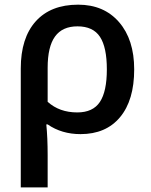

<svg xmlns="http://www.w3.org/2000/svg" viewBox="-20 -570 651 830"><path d="M560.1 -270Q560.1 -136.7 499 -63.5Q438 9.8 328.1 9.8Q246.6 9.8 186 -32.2H180.2Q186 26.4 186 100.1V240.2H69.8V-273.9Q69.8 -405.8 134.5 -477.8Q199.2 -549.8 317.9 -549.8Q429.2 -549.8 494.6 -474.4Q560.1 -398.9 560.1 -270ZM314.9 -456.1Q249.5 -456.1 217.8 -412.1Q186 -368.2 186 -276.9V-129.9Q236.8 -84 314 -84Q381.8 -84 411.9 -129.4Q441.9 -174.8 441.9 -270Q441.9 -365.7 412.1 -410.9Q382.3 -456.1 314.9 -456.1Z"/></svg>

Font: Open Sans Semibold
Style: Regular
Weight: 600
Foundry: Ascender Corporation
Version: Version 1.10; ttfautohint (v1.5.65-e2d9)